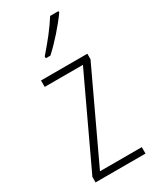

<svg xmlns="http://www.w3.org/2000/svg" viewBox="-197 -914 718 879"><g transform="rotate(-30 162.5 -475.0)"><path d="M277 -850V-857H233C203 -809 162 -758 119 -709V-699H143C186 -737 245 -804 277 -850ZM296 -93V-127H75L294 -593V-622H49V-588H251L32 -122V-93Z"/></g></svg>

Font: Noto Sans Telugu UI Condensed ExtraLight
Style: Regular
Weight: 200
Width: 3
Designer: Jelle Bosma - Monotype Design Team
Foundry: Monotype Imaging Inc.
Version: Version 2.005